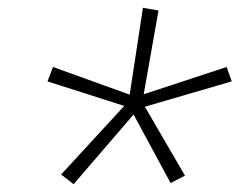

<svg xmlns="http://www.w3.org/2000/svg" viewBox="-20 -766 640 493"><path d="M169 -293 137 -318 299 -494 102 -557 116 -594 313 -523 347 -746 387 -739 349 -524 562 -594 575 -557 352 -492 455 -315 418 -296 323 -472Z"/></svg>

Font: Iosevka Etoile Extralight
Style: Italic
Weight: 200
Italic angle: -9°
Designer: Belleve Invis
Foundry: Belleve Invis
Version: Version 22.1.2; ttfautohint (v1.8.4)